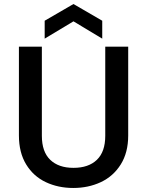

<svg xmlns="http://www.w3.org/2000/svg" viewBox="-20 -927 730 954"><path d="M345 -821 202 -735V-824L345 -907L488 -824V-735ZM188 -695V-252Q188 -173 229.5 -133Q271 -93 345 -93Q420 -93 461.5 -133Q503 -173 503 -252V-695H617V-254Q617 -169 580 -110Q543 -51 481 -22Q419 7 344 7Q269 7 207.5 -22Q146 -51 110 -110Q74 -169 74 -254V-695Z"/></svg>

Font: Fz Poppins Med
Style: Regular
Weight: 500
Designer: Ninad Kale (Devanagari), Jonny Pinhorn (Latin)
Foundry: Indian Type Foundry
Version: Vit hóa bi Vntype.Com & FontZin.Com